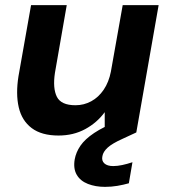

<svg xmlns="http://www.w3.org/2000/svg" viewBox="-20 -516 659 748"><path d="M208 12Q142 12 103.5 -17Q65 -46 53 -98Q41 -150 52 -219L101 -496H240L194 -232Q185 -172 201.5 -139Q218 -106 274 -106Q307 -106 335.5 -121.5Q364 -137 384 -166.5Q404 -196 412 -237L458 -496H598L511 0H388V-79Q358 -38 312 -13Q266 12 208 12ZM389 212Q352 212 322.5 200.5Q293 189 279 165Q265 141 271 105Q276 77 293.5 51.5Q311 26 347 2Q383 -22 443 -46L491 -65L511 0L457 25Q417 43 399.5 59Q382 75 379 92Q375 110 386.5 120.5Q398 131 421 131Q437 131 456 127Q475 123 496 116L482 198Q461 204 437.5 208Q414 212 389 212Z"/></svg>

Font: DM Sans 24pt ExtraBold
Style: Italic
Weight: 800
Italic angle: -10°
Designer: Colophon Foundry, Jonny Pinhorn
Foundry: Colophon Foundry
Version: Version 4.004;gftools[0.9.30]